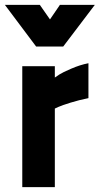

<svg xmlns="http://www.w3.org/2000/svg" viewBox="-25 -772 411 792"><path d="M66.9 0V-499H201.2V-452.1Q208 -457 220 -464.8Q231.9 -472.7 268.3 -488.5Q304.7 -504.4 339.8 -511.2V-367.2Q300.8 -359.4 266.1 -348.6Q231.4 -337.9 216.3 -331.1L201.2 -324.2V0ZM124 -580.1 -4.9 -752H139.2L181.2 -691.9L222.2 -752H366.2L235.8 -580.1Z"/></svg>

Font: TitilliumText25L
Style: 999 wt
Weight: 900
Designer: Accademia di Belle Arti di Urbino and others
Foundry: Accademia di Belle Arti di Urbino and others.
Version: Version 25.000